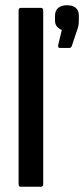

<svg xmlns="http://www.w3.org/2000/svg" viewBox="-20 -713 321 733"><path d="M60 0Q51 0 51 -10V-673Q51 -683 60 -683H136Q145 -683 145 -673V-10Q145 0 136 0ZM208 -530Q201 -530 202 -540L216 -599Q205 -603 197.5 -611.5Q190 -620 190 -635V-653Q190 -672 202 -682.5Q214 -693 235 -693Q258 -693 269.5 -683Q281 -673 281 -653V-634Q281 -624 279 -613.5Q277 -603 272 -591L254 -537Q251 -530 245 -530Z"/></svg>

Font: Sofia Sans Condensed SemiBold
Style: Regular
Weight: 600
Designer: Botio Nikoltchev, Ani Petrova
Foundry: lettersoup
Version: Version 4.101